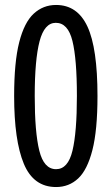

<svg xmlns="http://www.w3.org/2000/svg" viewBox="-20 -744 451 774"><path d="M206 10Q115 10 76 -84Q37 -178 37 -357Q37 -494 57.5 -574Q78 -654 116 -689Q154 -724 206 -724Q292 -724 332.5 -637Q373 -550 373 -357Q373 -219 352.5 -139Q332 -59 295 -24.5Q258 10 206 10ZM206 -62Q254 -62 272 -136Q290 -210 290 -357Q290 -506 272 -579Q254 -652 205 -652Q159 -652 139.5 -577.5Q120 -503 120 -357Q120 -211 138.5 -136.5Q157 -62 206 -62Z"/></svg>

Font: Noto Sans Gurmukhi ExtraCondensed
Style: Regular
Weight: 400
Width: 2
Designer: Jelle Bosma - Monotype Design Team
Foundry: Monotype Imaging Inc.
Version: Version 2.004; ttfautohint (v1.8.4.7-5d5b)